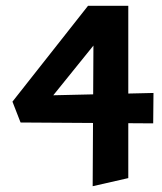

<svg xmlns="http://www.w3.org/2000/svg" viewBox="-20 -445 559 663"><path d="M300 198 303 -357 357 -355 122 -64 77 -114 510 -124 509 -19 51 -22 23 -94 284 -425H423V170Z"/></svg>

Font: Ysabeau ExtraBold
Style: Regular
Weight: 800
Designer: Christian Thalmann (Catharsis Fonts)
Version: Version 2.002